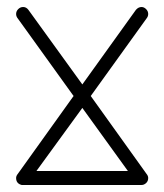

<svg xmlns="http://www.w3.org/2000/svg" viewBox="-20 -527 469 548"><path d="M46 1Q44 1 42 1Q26 -3 26 -19Q26 -25 31 -31L190 -253L31 -474Q26 -480 26 -487Q26 -495 32 -501Q38 -507 46 -507Q55 -507 61 -499L215 -286L368 -499Q375 -507 384 -507Q391 -507 397 -501Q403 -495 403 -487Q403 -480 398 -474L239 -253L398 -31Q403 -25 403 -19Q403 -10 397 -4.5Q391 1 384 1ZM84 -39H345L215 -219Z"/></svg>

Font: Libertine Sup Light
Style: Regular
Weight: 300
Designer: Bastien Sozeau
Foundry: NBR — Bastien Sozeau
Version: Version 2.003; ttfautohint (v1.8.4.7-5d5b);gftools[0.9.33]